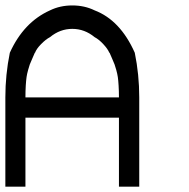

<svg xmlns="http://www.w3.org/2000/svg" viewBox="-20 -697 707 717"><path d="M424.2 0V-257.5H75V0H0V-333.3Q0 -418.3 16.7 -500Q68.3 -614.2 166.7 -658.3Q204.2 -676.7 250 -676.7Q295.8 -676.7 333.3 -658.3Q429.2 -621.7 483.3 -500Q500 -418.3 500 -333.3V0ZM75 -333.3H424.2Q424.2 -357.5 422.9 -377.5Q421.7 -397.5 420 -409.2Q418.3 -420.8 414.2 -435.8Q410 -450.8 407.9 -456.2Q405.8 -461.7 398.8 -477.9Q391.7 -494.2 389.2 -500H388.3Q382.5 -514.2 365.8 -532.1Q349.2 -550 333.3 -558.3Q295.8 -589.2 250 -589.2Q204.2 -589.2 166.7 -558.3Q150.8 -550 133.3 -532.1Q115.8 -514.2 110.8 -500H110Q107.5 -494.2 100.4 -477.9Q93.3 -461.7 91.2 -456.2Q89.2 -450.8 85 -435.8Q80.8 -420.8 79.2 -409.2Q77.5 -397.5 76.2 -377.5Q75 -357.5 75 -333.3Z"/></svg>

Font: 0xA000-Mono
Style: Mono
Weight: 400
Version: Version 0.1